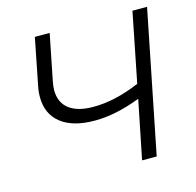

<svg xmlns="http://www.w3.org/2000/svg" viewBox="-103 -807 935 914"><g transform="rotate(-15 365.0 -350.0)"><path d="M699 -700 559 0H487L545 -288Q423 -241 320 -241Q212 -241 153.5 -287Q95 -333 95 -417Q95 -444 101 -472L146 -700H219L174 -474Q169 -449 169 -431Q169 -370 210.5 -338Q252 -306 330 -306Q437 -306 559 -358L627 -700Z"/></g></svg>

Font: Montserrat Alternates
Style: Italic
Weight: 400
Italic angle: -11.3°
Designer: Julieta Ulanovsky
Foundry: Julieta Ulanovsky
Version: Version 7.200